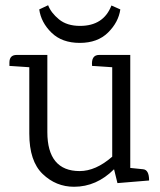

<svg xmlns="http://www.w3.org/2000/svg" viewBox="-20 -699 612 734"><path d="M286 -600Q376 -600 406 -678L440 -663Q433 -614 393 -574.5Q353 -535 285 -535Q217 -535 177 -574Q137 -613 130 -663L164 -679Q175 -650 205.5 -625Q236 -600 286 -600ZM16 -460Q16 -489 44 -489H161V-194Q161 -120 192 -82.5Q223 -45 284.5 -45Q346 -45 409 -100V-442L332 -447Q328 -489 359 -489H478V-57L527 -52Q550 -50 550 -9L429 1L416 -52Q349 15 263 15Q194 15 143 -34Q92 -83 92 -188V-442L16 -447Z"/></svg>

Font: Karma
Style: Regular
Weight: 400
Designer: Joana Correia
Foundry: Indian Type Foundry
Version: Version 1.202;PS 1.0;hotconv 1.0.78;makeotf.lib2.5.61930; tt